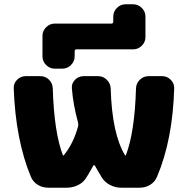

<svg xmlns="http://www.w3.org/2000/svg" viewBox="-20 -875 874 895"><path d="M565 -855H601Q624 -855 641 -838Q658 -821 658 -798V-702Q658 -679 641 -662Q624 -645 601 -645H337Q328 -645 328 -636V-612Q328 -589 311 -572Q294 -555 271 -555H235Q212 -555 195 -572Q178 -589 178 -612V-708Q178 -731 195 -748Q212 -765 235 -765H499Q508 -765 508 -774V-798Q508 -821 525 -838Q542 -855 565 -855ZM736 -520Q759 -520 776 -503Q793 -486 792 -463Q785 -223 712 -51Q702 -27 680 -13.5Q658 0 631 0H545Q518 0 493.5 -12.5Q469 -25 455 -47Q433 -83 423 -102Q419 -108 415 -103Q393 -63 381 -45Q367 -23 342.5 -11.5Q318 0 291 0H205Q178 0 156 -13.5Q134 -27 124 -51Q89 -134 68.5 -239Q48 -344 44 -464Q43 -487 60 -503.5Q77 -520 100 -520H168Q192 -520 208.5 -503.5Q225 -487 226 -463Q232 -259 273 -152Q273 -150 275 -150Q277 -150 277 -151Q322 -205 344 -286Q346 -292 344 -303Q321 -387 315 -463Q313 -486 329.5 -503Q346 -520 370 -520H438Q461 -520 478 -503Q495 -486 496 -463Q502 -251 563 -151Q563 -150 565 -150Q567 -150 567 -152Q608 -259 614 -464Q615 -487 632 -503.5Q649 -520 672 -520Z"/></svg>

Font: Rounded Mplus 1c Black
Style: Regular
Weight: 900
Version: Version 1.059.20150529